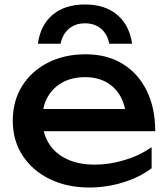

<svg xmlns="http://www.w3.org/2000/svg" viewBox="-20 -822 750 856"><path d="M378 14Q279 14 202 -23.5Q125 -61 81 -128Q37 -195 37 -284Q37 -372 78.5 -438.5Q120 -505 193.5 -542.5Q267 -580 362 -580Q457 -580 526.5 -537.5Q596 -495 634 -418Q672 -341 672 -237H139V-336H607L542 -299Q539 -355 515.5 -395Q492 -435 452.5 -456.5Q413 -478 359 -478Q302 -478 259.5 -455Q217 -432 193 -390.5Q169 -349 169 -292Q169 -229 197.5 -183Q226 -137 278.5 -112.5Q331 -88 403 -88Q468 -88 536 -108.5Q604 -129 656 -166V-72Q604 -32 529.5 -9Q455 14 378 14ZM569 -627H467Q459 -670 430.5 -694Q402 -718 359 -718Q316 -718 287.5 -694Q259 -670 250 -627H149Q160 -710 214.5 -756Q269 -802 359 -802Q448 -802 502.5 -756Q557 -710 569 -627Z"/></svg>

Font: Unbounded
Style: Regular
Weight: 400
Designer: Luke Prowse, Jean-Baptiste Morizot, Fátima Lázaro, Florian Runge
Foundry: NaN
Version: Version 1.701;gftools[0.9.28.dev5+ged2979d]